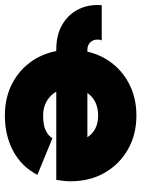

<svg xmlns="http://www.w3.org/2000/svg" viewBox="84 -646 577 784"><g transform="rotate(90 372.0 -253.5)"><path d="M144.5 -380.9Q141.1 -374.5 141.1 -363.3Q141.1 -345.2 152.8 -333.7Q164.6 -322.3 182.6 -322.3H190.4Q204.1 -381.8 240.7 -427Q277.3 -472.2 331.1 -497.3Q384.8 -522.5 451.2 -522.5Q529.3 -522.5 589.8 -487.8Q650.4 -453.1 685.1 -392.6Q719.7 -332 719.7 -253.9Q719.7 -238.8 718 -224.1Q716.3 -209.5 713.9 -195.3H353.5Q367.7 -170.9 392.8 -156.2Q418 -141.6 451.2 -141.6Q493.2 -141.6 515.1 -153.6Q537.1 -165.5 543.5 -179.7L693.4 -118.2Q659.7 -53.2 596.2 -19.3Q532.7 14.6 451.2 14.6Q382.8 14.6 327.9 -11.7Q272.9 -38.1 236.6 -85.4Q200.2 -132.8 188 -195.3H182.6Q124 -195.3 83.3 -218Q42.5 -240.7 21.2 -278.8Q0 -316.9 0 -363.3Q0 -367.7 0.2 -372.1Q0.5 -376.5 1 -380.9ZM451.2 -366.2Q390.1 -366.2 358.9 -322.3H540Q511.2 -366.2 451.2 -366.2Z"/></g></svg>

Font: Giphurs Black
Style: Regular
Weight: 900
Version: Version 0.920; ttfautohint (v1.8.4.7-5d5b)